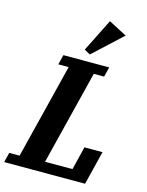

<svg xmlns="http://www.w3.org/2000/svg" viewBox="-172 -1046 864 1130"><g transform="rotate(15 260.0 -481.0)"><path d="M-18 -60H45L189 -638H126L141 -698H420L405 -638H342L199 -64H366L401 -206H511L460 0H-33ZM254 -762 354 -962 465 -904 290 -742Z"/></g></svg>

Font: IBM Plex Serif
Style: Bold Italic
Weight: 700
Italic angle: -14°
Designer: Mike Abbink, Paul van der Laan, Pieter van Rosmalen
Foundry: Bold Monday
Version: Version 3.001